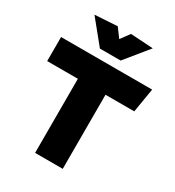

<svg xmlns="http://www.w3.org/2000/svg" viewBox="-236 -1075 1098 1203"><g transform="rotate(30 313.5 -473.0)"><path d="M643 -710 614 -536H406V0H206V-536H-16V-710ZM231 -769 95 -936 258 -946 306 -881 354 -946 517 -936 381 -769Z"/></g></svg>

Font: Livvic Black
Style: Regular
Weight: 900
Designer: Jacques Le Bailly, Baron von Fonthausen
Version: Version 1.001; ttfautohint (v1.8.2)